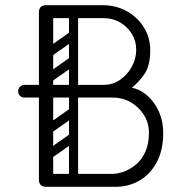

<svg xmlns="http://www.w3.org/2000/svg" viewBox="-20 -720 709 740"><path d="M158 0Q130 0 130 -28V-344H74Q64 -344 57 -351Q50 -358 50 -368Q50 -379 57.5 -386Q65 -393 75 -393H130V-672Q130 -700 158 -700H375Q426 -700 467.5 -677.5Q509 -655 534 -615.5Q559 -576 559 -526Q559 -467 537 -435Q515 -403 488 -382Q522 -375 549.5 -350Q577 -325 593 -288.5Q609 -252 609 -208Q609 -141 584 -94.5Q559 -48 517.5 -24Q476 0 425 0ZM185 -50H414Q434 -50 457.5 -58.5Q481 -67 503.5 -85.5Q526 -104 540 -134.5Q554 -165 554 -209Q554 -246 535 -276.5Q516 -307 484.5 -325.5Q453 -344 414 -344H185ZM185 -393H380Q415 -393 443 -412.5Q471 -432 488 -463Q505 -494 505 -528Q505 -562 488 -589.5Q471 -617 443 -633.5Q415 -650 380 -650H185ZM275 -496Q280 -489 278.5 -482Q277 -475 272 -471L178 -405Q165 -396 155 -409Q144 -425 158 -434L252 -500Q265 -509 275 -496ZM275 -594Q280 -587 278.5 -580Q277 -573 272 -569L178 -503Q165 -494 155 -507Q144 -523 158 -532L252 -598Q265 -607 275 -594ZM168 -298Q150 -298 150 -316V-648Q150 -664 168 -664Q185 -664 185 -647V-315Q185 -298 168 -298ZM264 -298Q246 -298 246 -316V-648Q246 -664 264 -664Q281 -664 281 -647V-315Q281 -298 264 -298ZM275 -201Q280 -194 278.5 -187Q277 -180 272 -176L178 -110Q165 -101 155 -114Q144 -130 158 -139L252 -205Q265 -214 275 -201ZM275 -299Q280 -292 278.5 -285Q277 -278 272 -274L178 -208Q165 -199 155 -212Q144 -228 158 -237L252 -303Q265 -312 275 -299ZM168 -3Q150 -3 150 -21V-353Q150 -369 168 -369Q185 -369 185 -352V-20Q185 -3 168 -3ZM264 -3Q246 -3 246 -21V-353Q246 -369 264 -369Q281 -369 281 -352V-20Q281 -3 264 -3Z"/></svg>

Font: Agu Display
Style: Regular
Weight: 400
Designer: Oluwaseun Badejo
Version: Version 1.103